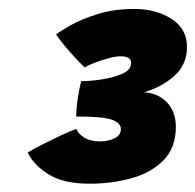

<svg xmlns="http://www.w3.org/2000/svg" viewBox="-20 -670 448 440"><path d="M186 -249Q125 -249 90.8 -270.8Q56.5 -292.5 43.5 -320.5Q57.5 -329 78.2 -339.5Q99 -350 119.8 -359.8Q140.5 -369.5 155 -374.5Q158.5 -364.5 172.2 -355.2Q186 -346 210 -346Q227.5 -346 242.2 -353Q257 -360 257 -374Q257 -388 237 -395.5Q217 -403 154.5 -403Q154.5 -417.5 157.5 -439.8Q160.5 -462 166 -484Q186.5 -484 213.2 -488Q240 -492 260.2 -501Q280.5 -510 280.5 -525.5Q280.5 -541 257 -541Q244.5 -541 227.5 -536.2Q210.5 -531.5 195.2 -525.5Q180 -519.5 174 -515.5Q162.5 -526.5 148.8 -541.5Q135 -556.5 123.8 -570.5Q112.5 -584.5 108.5 -591Q116.5 -597.5 140.8 -611.5Q165 -625.5 202.8 -637.5Q240.5 -649.5 288 -649.5Q337.5 -649.5 373 -626.8Q408.5 -604 408.5 -562.5Q408.5 -521.5 379.2 -495.8Q350 -470 310 -458.5Q343 -456.5 363 -435Q383 -413.5 383 -379.5Q383 -331.5 354.8 -302.8Q326.5 -274 281.2 -261.5Q236 -249 186 -249Z"/></svg>

Font: Grandstander ExtraBold
Style: Italic
Weight: 800
Italic angle: -15°
Designer: Tyler Finck
Foundry: Etcetera Type Co
Version: Version 1.200; ttfautohint (v1.8.3)